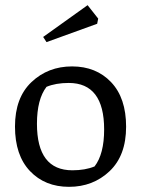

<svg xmlns="http://www.w3.org/2000/svg" viewBox="-20 -715 546 743"><path d="M123 -236Q123 -56 260 -56Q310 -56 346 -71Q383 -119 383 -214Q383 -394 246 -394Q196 -394 160 -379Q123 -331 123 -236ZM247 8Q154 8 96 -53Q38 -114 38 -225.5Q38 -337 102 -397.5Q166 -458 259 -458Q352 -458 410 -397Q468 -336 468 -224.5Q468 -113 404 -52.5Q340 8 247 8ZM147 -572 319 -695 360 -643 356 -623 160 -552Z"/></svg>

Font: Fenix
Style: Regular
Weight: 400
Designer: Fernando Diaz
Foundry: Fernando Diaz
Version: 004.301